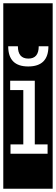

<svg xmlns="http://www.w3.org/2000/svg" viewBox="-32 -937 341 1170"><path d="M-12 213V-917H289V213ZM263 -655H204Q204 -580 141 -580Q77 -580 77 -655H18Q18 -532 140 -532Q263 -532 263 -655ZM32 0H258V-57H180V-445H30V-388H110V-57H32Z"/></svg>

Font: Zilla Slab Highlight Regular
Style: Regular
Weight: 400
Designer: Typotheque Type Foundry
Foundry: Typotheque type foundry
Version: Version 1.1; 2017; ttfautohint (v1.6)